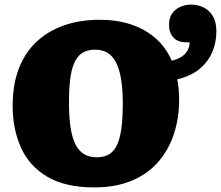

<svg xmlns="http://www.w3.org/2000/svg" viewBox="-20 -801 961 835"><path d="M389 14Q264 14 185.5 -32.5Q107 -79 71 -159.5Q35 -240 35 -340Q35 -433 62 -503Q89 -573 139.5 -620Q190 -667 259.5 -691Q329 -715 414 -715Q488 -715 549 -695Q610 -675 655.5 -635.5Q701 -596 727 -537Q754 -544 770 -554.5Q786 -565 795 -580.5Q804 -596 805 -617H790Q753 -617 734 -638Q715 -659 715 -693Q715 -724 729.5 -743.5Q744 -763 766 -772Q788 -781 810 -781Q840 -781 865.5 -768.5Q891 -756 906 -730.5Q921 -705 921 -665Q921 -615 902.5 -573Q884 -531 847 -500.5Q810 -470 751 -456Q755 -436 757 -413.5Q759 -391 759 -366Q759 -289 737 -220.5Q715 -152 670 -99Q625 -46 555 -16Q485 14 389 14ZM401 -117Q428 -117 449 -127Q470 -137 484.5 -162Q499 -187 506.5 -233Q514 -279 514 -350Q514 -413 506.5 -457.5Q499 -502 484 -530.5Q469 -559 446.5 -572Q424 -585 394 -585Q366 -585 344.5 -574.5Q323 -564 308.5 -538.5Q294 -513 287 -469Q280 -425 280 -358Q280 -295 286.5 -249.5Q293 -204 307.5 -174.5Q322 -145 345 -131Q368 -117 401 -117Z"/></svg>

Font: Literata Black
Style: Regular
Weight: 900
Designer: Latin by Veronika Burian and Jose Scaglione. Greek by Irene Vlachou. Cyrillic by Vera Evstafieva.
Foundry: TypeTogether
Version: Version 3.103;gftools[0.9.29]